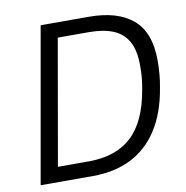

<svg xmlns="http://www.w3.org/2000/svg" viewBox="-78 -761 811 836"><g transform="rotate(-10 327.5 -343.0)"><path d="M35 0 156 -686H369Q496 -686 563.5 -628.5Q631 -571 631 -446Q631 -417 628.5 -387Q626 -357 620 -326Q602 -218 555 -145.5Q508 -73 435.5 -36.5Q363 0 266 0ZM123 -66H259Q318 -66 365.5 -81.5Q413 -97 448.5 -129.5Q484 -162 507.5 -213Q531 -264 543 -335Q547 -357 549 -375Q551 -393 551.5 -409Q552 -425 552 -439Q552 -507 529 -546.5Q506 -586 463 -603Q420 -620 358 -620H220Z"/></g></svg>

Font: Archivo SemiCondensed Light
Style: Italic
Weight: 300
Width: 4
Italic angle: -10°
Designer: Hector Gatti
Foundry: Omnibus-Type
Version: Version 2.001